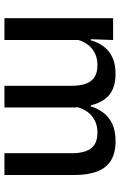

<svg xmlns="http://www.w3.org/2000/svg" viewBox="142 -682 540 864"><g transform="rotate(90 412.0 -250.0)"><path d="M767.5 0H669.5V-304.5Q669.5 -339 660.8 -364.8Q652 -390.5 631.8 -404.5Q611.5 -418.5 577 -418.5Q544 -418.5 520 -405.5Q496 -392.5 481.2 -370.5Q466.5 -348.5 460 -320.5L447 -388.5H458.5Q467.5 -418 486 -443.5Q504.5 -469 536 -484.5Q567.5 -500 615.5 -500Q669.5 -500 703 -478.8Q736.5 -457.5 752 -416.2Q767.5 -375 767.5 -315.5ZM160 0H62V-489H160L156 -374.5L160 -368.5ZM463.5 0H366V-304.5Q366 -339 357.2 -364.8Q348.5 -390.5 328.2 -404.5Q308 -418.5 273.5 -418.5Q240.5 -418.5 216.5 -405.5Q192.5 -392.5 177.8 -370.5Q163 -348.5 156.5 -320.5L140.5 -388.5H161.5Q169.5 -419.5 187.8 -444.8Q206 -470 236.5 -485Q267 -500 311.5 -500Q379.5 -500 414.5 -465Q449.5 -430 458.5 -363Q461 -353.5 462.2 -341.5Q463.5 -329.5 463.5 -318Z"/></g></svg>

Font: Anek Devanagari Medium
Style: Regular
Weight: 500
Designer: Kailash Malviya (Devanagari) & Yesha Goshar (Latin)
Foundry: Ek Type
Version: Version 1.003